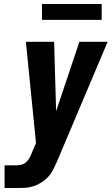

<svg xmlns="http://www.w3.org/2000/svg" viewBox="-20 -945 561 965"><path d="M3 0V-114H62Q75 -114 88.5 -117.5Q102 -121 112 -130.5Q122 -140 128.5 -152Q135 -164 140 -177L161 -226L110 -735H252L262 -386L379 -735H521L266 -132Q257 -112 247 -92Q237 -72 221.5 -55.5Q206 -39 186.5 -27Q167 -15 146.5 -8.5Q126 -2 104.5 -1Q83 0 62 0ZM191 -845V-925H491V-845Z"/></svg>

Font: Iosevka SS04 Heavy Oblique
Style: Regular
Weight: 900
Italic angle: -9°
Monospace: yes
Designer: Belleve Invis
Foundry: Belleve Invis
Version: Version 19.0.0; ttfautohint (v1.8.4)